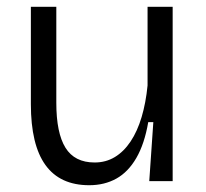

<svg xmlns="http://www.w3.org/2000/svg" viewBox="-20 -534 608 566"><path d="M243 12Q157 12 114 -47.5Q71 -107 71 -227V-514H146V-231Q146 -142 173 -98.5Q200 -55 259 -55Q292 -55 318.5 -71Q345 -87 365 -117Q385 -147 397.5 -189Q410 -231 415 -282V-514H489V-223V0H420L432 -174H417Q406 -110 382 -68.5Q358 -27 323 -7.5Q288 12 243 12Z"/></svg>

Font: Bricolage Grotesque 24pt Light
Style: Regular
Weight: 300
Designer: Mathieu Triay
Foundry: Atelier Triay
Version: Version 1.001;gftools[0.9.33.dev8+g029e19f]